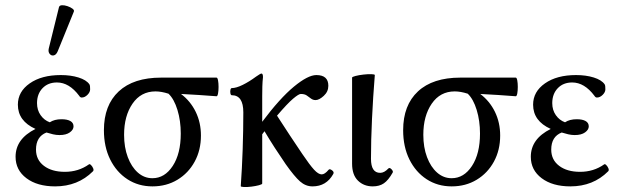

<svg xmlns="http://www.w3.org/2000/svg" viewBox="-20 -719 2419 752"><path d="M196 11Q126 11 83.5 -21Q41 -53 41 -105Q41 -175 119 -214Q50 -245 50 -309Q50 -360 96.5 -392.5Q143 -425 218 -425Q257 -425 287.5 -415.5Q318 -406 330 -389Q332 -386 332.5 -381Q333 -376 333 -369Q333 -358 322.5 -347.5Q312 -337 300 -337Q294 -337 290 -344Q251 -396 203 -396Q168 -396 146.5 -373.5Q125 -351 125 -315Q125 -288 139 -268Q153 -248 175 -240Q193 -252 221 -252Q243 -252 255.5 -245Q268 -238 268 -224Q268 -211 253.5 -200.5Q239 -190 213 -190Q200 -190 187.5 -193Q175 -196 162 -200Q121 -184 121 -133Q121 -93 152 -69.5Q183 -46 234 -46Q287 -46 328 -75Q331 -78 336.5 -72.5Q342 -67 345 -59.5Q348 -52 344 -48Q285 11 196 11ZM206 -518Q200 -504 190.5 -502Q181 -500 174.5 -508Q168 -516 171 -529L211 -691Q213 -698 222.5 -698.5Q232 -699 244 -695Q256 -691 264 -685Q272 -679 269 -673Z M577 11Q522 11 479 -17Q436 -45 411.5 -94.5Q387 -144 387 -209Q387 -307 445 -361Q503 -415 611 -415H828Q832 -415 834 -404Q836 -393 836 -378.5Q836 -364 834 -353Q832 -342 828 -342Q793 -345 758.5 -347Q724 -349 689 -351Q726 -323 746.5 -281Q767 -239 767 -188Q767 -131 742.5 -86Q718 -41 675 -15Q632 11 577 11ZM577 -21Q625 -21 656.5 -69Q688 -117 688 -196Q688 -246 675 -288.5Q662 -331 640 -352Q612 -361 589 -361Q532 -361 499 -313Q466 -265 466 -191Q466 -142 480.5 -103.5Q495 -65 520 -43Q545 -21 577 -21Z M923 10Q928 -60 930.5 -134.5Q933 -209 933 -279Q933 -346 888 -346Q884 -346 882.5 -353Q881 -360 882.5 -367Q884 -374 888 -374Q905 -374 930.5 -386.5Q956 -399 983 -419Q1000 -431 1004 -431Q1010 -431 1010 -417Q1008 -399 1007.5 -380Q1007 -361 1007 -342V-242Q1076 -334 1131 -379.5Q1186 -425 1219 -425Q1266 -425 1266 -383Q1266 -360 1248 -343.5Q1230 -327 1216 -327Q1206 -327 1198 -333Q1190 -339 1181.5 -345Q1173 -351 1158 -351Q1150 -351 1128 -332.5Q1106 -314 1065 -266Q1090 -227 1115.5 -188.5Q1141 -150 1164 -116Q1193 -73 1210 -54.5Q1227 -36 1240 -36Q1252 -36 1267 -54Q1271 -59 1280.5 -52Q1290 -45 1285 -37Q1258 11 1204 11Q1177 11 1155 -8.5Q1133 -28 1099 -76Q1077 -108 1056 -140.5Q1035 -173 1016 -205Q1011 -199 1007 -193V0Q1007 3 994 6.5Q981 10 964.5 12Q948 14 935.5 13.5Q923 13 923 10Z M1440 11Q1405 11 1382 -11.5Q1359 -34 1359 -78V-415Q1359 -418 1372.5 -421.5Q1386 -425 1404 -427Q1422 -429 1435 -428.5Q1448 -428 1448 -425Q1441 -338 1437 -253.5Q1433 -169 1433 -97Q1433 -42 1469 -42Q1485 -42 1501 -59Q1506 -64 1513.5 -56Q1521 -48 1518 -43Q1501 -13 1483.5 -1Q1466 11 1440 11Z M1749 11Q1694 11 1651 -17Q1608 -45 1583.5 -94.5Q1559 -144 1559 -209Q1559 -307 1617 -361Q1675 -415 1783 -415H2000Q2004 -415 2006 -404Q2008 -393 2008 -378.5Q2008 -364 2006 -353Q2004 -342 2000 -342Q1965 -345 1930.5 -347Q1896 -349 1861 -351Q1898 -323 1918.5 -281Q1939 -239 1939 -188Q1939 -131 1914.5 -86Q1890 -41 1847 -15Q1804 11 1749 11ZM1749 -21Q1797 -21 1828.5 -69Q1860 -117 1860 -196Q1860 -246 1847 -288.5Q1834 -331 1812 -352Q1784 -361 1761 -361Q1704 -361 1671 -313Q1638 -265 1638 -191Q1638 -142 1652.5 -103.5Q1667 -65 1692 -43Q1717 -21 1749 -21Z M2214 11Q2144 11 2101.5 -21Q2059 -53 2059 -105Q2059 -175 2137 -214Q2068 -245 2068 -309Q2068 -360 2114.5 -392.5Q2161 -425 2236 -425Q2275 -425 2305.5 -415.5Q2336 -406 2348 -389Q2350 -386 2350.5 -381Q2351 -376 2351 -369Q2351 -358 2340.5 -347.5Q2330 -337 2318 -337Q2312 -337 2308 -344Q2269 -396 2221 -396Q2186 -396 2164.5 -373.5Q2143 -351 2143 -315Q2143 -288 2157 -268Q2171 -248 2193 -240Q2211 -252 2239 -252Q2261 -252 2273.5 -245Q2286 -238 2286 -224Q2286 -211 2271.5 -200.5Q2257 -190 2231 -190Q2218 -190 2205.5 -193Q2193 -196 2180 -200Q2139 -184 2139 -133Q2139 -93 2170 -69.5Q2201 -46 2252 -46Q2305 -46 2346 -75Q2349 -78 2354.5 -72.5Q2360 -67 2363 -59.5Q2366 -52 2362 -48Q2303 11 2214 11Z"/></svg>

Font: Junicode
Style: Regular
Weight: 400
Designer: Peter S. Baker
Version: Version 2.100; ttfautohint (v1.8.4)